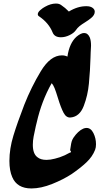

<svg xmlns="http://www.w3.org/2000/svg" viewBox="-20 -1041 561 1082"><path d="M264 -575 266 -576ZM468 -320Q492 -320 506.5 -291Q521 -262 521 -228Q521 -210 516 -197Q501 -158 467 -126Q433 -94 385 -61Q338 -30 274.5 -4.5Q211 21 157 21Q76 21 49 -43Q33 -79 33 -134Q33 -203 55.5 -276.5Q78 -350 117 -451Q156 -550 210 -639.5Q264 -729 329 -729Q346 -729 360 -722Q371 -798 411 -834Q436 -855 454 -855Q475 -855 486 -830Q493 -812 493 -784Q493 -770 491 -746L490 -716Q488 -643 481 -570Q475 -504 452 -444Q429 -384 379 -379Q354 -376 338.5 -405Q323 -434 306 -490Q295 -526 287.5 -544.5Q280 -563 271 -572Q214 -471 187 -351L182 -331Q174 -295 169.5 -271.5Q165 -248 165 -225Q165 -174 191 -155Q209 -140 242 -140Q264 -140 290 -147Q316 -153 345 -166Q354 -170 372 -180Q380 -181 380 -186Q380 -190 375 -194Q377 -203 379 -219Q381 -234 384 -244Q387 -254 394 -265Q420 -303 449 -316Q458 -320 468 -320ZM193 -961Q193 -972 207.5 -984.5Q222 -997 234 -1003Q266 -1021 295 -1021Q313 -1021 324 -1013Q348 -997 368 -976Q419 -1007 468 -1006Q489 -1006 501.5 -997Q514 -988 514 -975Q514 -956 493 -939Q480 -928 459 -915Q441 -904 428.5 -894Q416 -884 406 -869Q395 -854 371 -842.5Q347 -831 323 -831Q288 -831 277 -857Q255 -912 200 -949Q193 -953 193 -961Z"/></svg>

Font: Sedgwick Ave Display
Style: Regular
Weight: 400
Designer: Kevin Burke, Pedro Vergani
Foundry: Google, Inc.
Version: Version 1.000